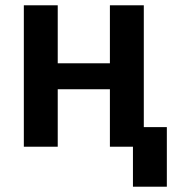

<svg xmlns="http://www.w3.org/2000/svg" viewBox="-20 -554 721 725"><path d="M482 151V0H395V-217H198V0H70V-534H198V-315H395V-534H523V-74H610V151Z"/></svg>

Font: Geist SemBd
Style: Regular
Weight: 400
Designer: Basement.studio, Andrés Briganti, Mateo Zaragoza
Foundry: Basement.studio, Vercel, Andrés Briganti, Guido Ferreyra, Mateo Zaragoza
Version: Version 1.401